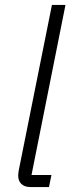

<svg xmlns="http://www.w3.org/2000/svg" viewBox="-20 -760 293 780"><path d="M179 0H105Q80 0 67 -12.5Q54 -25 54 -46Q54 -51 54.5 -56Q55 -61 56 -67L191 -740H246L108 -49H189Z"/></svg>

Font: IBM Plex Sans Light
Style: Italic
Weight: 300
Italic angle: -11.31°
Designer: Mike Abbink, Paul van der Laan, Pieter van Rosmalen
Foundry: Bold Monday
Version: Version 3.201